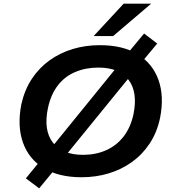

<svg xmlns="http://www.w3.org/2000/svg" viewBox="-20 -963 963 1054"><path d="M428 10Q302 10 220 -40Q138 -90 106 -180.5Q74 -271 97 -390Q115 -470 155 -530.5Q195 -591 252.5 -632Q310 -673 379.5 -694Q449 -715 528 -715Q655 -715 736 -665Q817 -615 849.5 -525.5Q882 -436 859 -317Q842 -236 801.5 -175Q761 -114 703.5 -73Q646 -32 576 -11Q506 10 428 10ZM436 -113Q506 -113 563 -138.5Q620 -164 658.5 -213.5Q697 -263 713 -337Q737 -458 685.5 -525Q634 -592 520 -592Q450 -592 392.5 -567.5Q335 -543 297 -493.5Q259 -444 243 -369Q218 -248 270 -180.5Q322 -113 436 -113ZM195 71 122 16 214 -96 262 -152 634 -610 678 -667 771 -779 843 -724 750 -612 704 -556 332 -99 288 -42ZM494 -765 659 -943H810L601 -765Z"/></svg>

Font: Nunito Sans 7pt SemiExpanded
Style: Bold Italic
Weight: 700
Width: 6
Italic angle: -9°
Designer: Vernon Adams
Foundry: Vernon Adams
Version: Version 3.101;gftools[0.9.27]